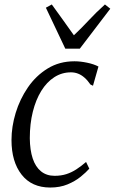

<svg xmlns="http://www.w3.org/2000/svg" viewBox="-20 -830 514 860"><path d="M205 10Q122 10 76.8 -47.8Q31.5 -105.5 31.5 -203Q31.5 -262.5 50.2 -324.2Q69 -386 105 -438.5Q141 -491 193.5 -523.2Q246 -555.5 313.5 -555.5Q340 -555.5 370 -549.2Q400 -543 421 -532L396.5 -446L385 -451.5Q372.5 -470 358.5 -482.2Q344.5 -494.5 329.5 -500.2Q314.5 -506 298 -506Q257 -506 223.2 -484.2Q189.5 -462.5 165 -423Q140.5 -383.5 127 -329.5Q113.5 -275.5 113.5 -211Q114 -158 126.5 -120.2Q139 -82.5 163.8 -62.5Q188.5 -42.5 224.5 -42.5Q253.5 -42.5 277 -50Q300.5 -57.5 322 -71.5Q343.5 -85.5 365.5 -104.5L380 -74.5Q366 -58.5 341.5 -38.5Q317 -18.5 282.8 -4.2Q248.5 10 205 10ZM272.5 -612 185.5 -795.5 212 -810Q235.5 -777 260.5 -742.8Q285.5 -708.5 311 -672Q347 -706 378.5 -740Q410 -774 450 -810L474 -791L337.5 -612Z"/></svg>

Font: Merriweather 48pt Light
Style: Italic
Weight: 300
Italic angle: -7.8°
Version: Version 2.101